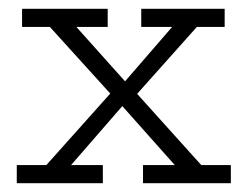

<svg xmlns="http://www.w3.org/2000/svg" viewBox="-20 -415 560 435"><path d="M304 0V-41H376L247 -186H267L141 -41H213V0H18V-41H85L236 -210L238 -194L93 -354H30V-395H224V-354H153L272 -221L254 -220L370 -354H300V-395H489V-354H426L285 -196L282 -212L436 -41H503V0Z"/></svg>

Font: Rokkitt Light
Style: Regular
Weight: 300
Version: Version 3.103